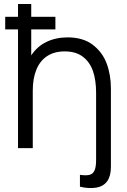

<svg xmlns="http://www.w3.org/2000/svg" viewBox="-20 -740 634 959"><path d="M379.3 192.3V133.3L390.3 134.5Q416.3 137.2 430.8 132.2Q445.2 127.2 452.6 110.3Q460 93.5 460 58.7V-275.7Q460 -340 444.2 -385.3Q428.3 -430.7 393.4 -457Q358.5 -483.3 303.3 -483.3Q251.7 -483.3 216.1 -460.2Q180.5 -437.2 162.1 -393.2Q143.7 -349.3 143.7 -288V0H70V-593.3H6V-656H70V-720H136V-656H256.7V-593.3H136V-463.3Q165.5 -508.2 212.3 -530.8Q259.2 -553.3 317.7 -553.3Q394.7 -553.3 443.1 -516.5Q491.5 -479.7 512.8 -422.8Q534 -366 534 -297V92.7Q534 138.8 515.9 164.4Q497.8 190 463.7 196.7Q444.2 200.5 420.6 198.9Q397 197.3 379.3 192.3Z"/></svg>

Font: Tap Sans
Style: Regular
Weight: 400
Designer: Tap Payments
Foundry: Tap Payments
Version: Version 1.001;Glyphs 3.1.2 (3151)